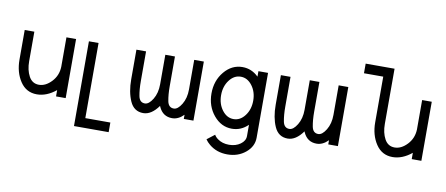

<svg xmlns="http://www.w3.org/2000/svg" viewBox="-73 -939 3338 1438"><g transform="rotate(10 1596.5 -220.0)"><path d="M221.2 9.8Q140.1 9.8 94.5 -58.8Q48.8 -127.4 48.8 -224.6V-449.2H122.1V-224.6Q122.1 -157.7 147.7 -110.6Q173.3 -63.5 224.1 -63.5Q274.4 -63.5 319.1 -110.6Q363.8 -157.7 366.2 -224.6V-449.2H439.5V0H366.2V-47.9Q295.4 9.8 221.2 9.8Z M800.8 195.3H537.1V-449.2H610.4V122.1H800.8Z M898.4 -449.2H971.7V-224.6Q971.7 -157.7 981 -110.6Q990.2 -63.5 1030.3 -63.5Q1060.5 -63.5 1089.4 -110.6Q1118.2 -157.7 1118.2 -224.6V-449.2H1191.4V-224.6Q1191.4 -157.7 1200.7 -110.6Q1210 -63.5 1250 -63.5Q1280.3 -63.5 1309.1 -110.6Q1337.9 -157.7 1337.9 -224.6V-449.2H1411.1V0H1337.9V-31.7Q1296.9 9.8 1250 9.8Q1179.2 9.8 1148.4 -58.6L1146 -65.4Q1092.3 9.8 1030.3 9.8Q959.5 9.8 929 -58.8Q898.4 -127.4 898.4 -224.6Z M1704.1 -63.5Q1754.9 -63.5 1790.5 -110.6Q1826.2 -157.7 1826.2 -224.6Q1826.2 -291.5 1790.5 -338.6Q1754.9 -385.7 1704.1 -385.7Q1653.3 -385.7 1617.7 -338.6Q1582 -291.5 1582 -224.6Q1582 -157.7 1617.7 -110.6Q1653.3 -63.5 1704.1 -63.5ZM1704.1 205.1Q1623 205.1 1565.9 157.7Q1544.9 140.6 1531.7 120.6L1589.8 75.7Q1598.6 92.3 1617.7 106Q1653.3 131.8 1704.1 131.8Q1754.9 131.8 1790.5 106.2Q1826.2 80.6 1826.2 43.9V-41.5Q1773.9 9.8 1704.1 9.8Q1623 9.8 1565.9 -58.8Q1508.8 -127.4 1508.8 -224.6Q1508.8 -321.8 1565.9 -390.4Q1623 -459 1704.1 -459Q1773.9 -459 1826.2 -407.7V-449.2H1899.4V43.9Q1899.4 110.8 1842.3 158Q1785.2 205.1 1704.1 205.1Z M1997.1 -449.2H2070.3V-224.6Q2070.3 -157.7 2079.6 -110.6Q2088.9 -63.5 2128.9 -63.5Q2159.2 -63.5 2188 -110.6Q2216.8 -157.7 2216.8 -224.6V-449.2H2290V-224.6Q2290 -157.7 2299.3 -110.6Q2308.6 -63.5 2348.6 -63.5Q2378.9 -63.5 2407.7 -110.6Q2436.5 -157.7 2436.5 -224.6V-449.2H2509.8V0H2436.5V-31.7Q2395.5 9.8 2348.6 9.8Q2277.8 9.8 2247.1 -58.6L2244.6 -65.4Q2190.9 9.8 2128.9 9.8Q2058.1 9.8 2027.6 -58.8Q1997.1 -127.4 1997.1 -224.6Z M2926.3 9.8Q2845.2 9.8 2799.6 -58.8Q2753.9 -127.4 2753.9 -224.6V-571.3H2607.4V-644.5H2827.1V-224.6Q2827.1 -157.7 2852.8 -110.6Q2878.4 -63.5 2929.2 -63.5Q2979.5 -63.5 3024.2 -110.6Q3068.8 -157.7 3071.3 -224.6V-449.2H3144.5V0H3071.3V-47.9Q3000.5 9.8 2926.3 9.8Z"/></g></svg>

Font: Catrinity
Style: Regular
Weight: 400
Designer: Alexander Lange
Foundry: High-Logic / Made with FontCreator
Version: Version 2.090;May 20, 2024;FontCreator 15.0.0.2974 64-bit